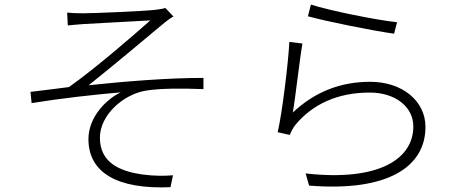

<svg xmlns="http://www.w3.org/2000/svg" viewBox="-20 -789 2040 838"><path d="M273 -734 276 -678C292 -680 319 -682 345 -684C389 -687 591 -697 636 -700C573 -644 400 -493 281 -409C232 -403 167 -394 113 -388L118 -339C247 -360 392 -376 507 -386C447 -358 366 -280 366 -182C366 -37 489 38 724 28L735 -24C699 -21 657 -20 597 -28C506 -42 416 -77 416 -188C416 -288 520 -379 620 -394C678 -403 770 -404 868 -400V-449C713 -449 528 -434 367 -417C453 -485 623 -627 698 -690C709 -699 727 -712 737 -717L702 -754C691 -751 675 -748 657 -746C603 -740 387 -731 344 -731C315 -731 293 -732 273 -734Z M1324 -718C1398 -697 1610 -654 1700 -642L1713 -692C1625 -701 1417 -743 1337 -769ZM1300 -599 1243 -606C1238 -514 1212 -298 1192 -212L1245 -200C1250 -213 1258 -230 1270 -245C1344 -333 1451 -385 1594 -385C1704 -385 1784 -324 1784 -237C1784 -96 1635 4 1314 -32L1329 21C1671 49 1837 -60 1837 -235C1837 -349 1735 -432 1596 -432C1470 -432 1357 -391 1258 -298C1270 -366 1287 -525 1300 -599Z"/></svg>

Font: Source Han Sans SC Light
Style: Regular
Weight: 300
Designer: Ryoko NISHIZUKA (kana & ideographs); Paul D. Hunt (Latin, Greek & Cyrillic); Wenlong ZHANG (bopomofo); Sandoll Communica
Foundry: Adobe Systems Incorporated
Version: Version 1.004;PS 1.004;hotconv 1.0.82;makeotf.lib2.5.63406